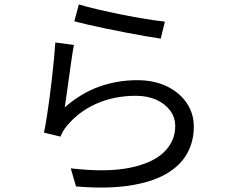

<svg xmlns="http://www.w3.org/2000/svg" viewBox="-20 -804 1040 864"><path d="M334.8 -784.1Q367.3 -773.9 418.9 -761.9Q470.4 -749.9 527.7 -738.3Q584.9 -726.7 637 -718.4Q689.1 -710.1 722.1 -706.7L703.2 -630.3Q674.6 -634.3 634.2 -641.3Q593.7 -648.4 547.6 -657.3Q501.6 -666.2 456.7 -675.4Q411.9 -684.6 374.9 -693.3Q337.9 -702 314.5 -708ZM312.7 -601.7Q307.7 -576.4 302.2 -538.5Q296.7 -500.7 291.1 -459.7Q285.5 -418.7 280.3 -381.9Q275 -345 271.2 -320.8Q343.5 -384.1 425.4 -413.7Q507.3 -443.2 597 -443.2Q673.9 -443.2 731.1 -415.4Q788.3 -387.7 820.3 -340.2Q852.2 -292.7 852.2 -233.7Q852.2 -167.2 821.6 -112.5Q791 -57.8 726.6 -20.9Q662.2 16 561.9 31.3Q461.6 46.6 322.2 35L298.4 -46.5Q456.6 -28 560.6 -48.3Q664.7 -68.7 716.6 -118.2Q768.5 -167.8 768.5 -236.1Q768.5 -276.1 745.4 -306.9Q722.3 -337.8 682.5 -355.4Q642.7 -372.9 591.8 -372.9Q493.8 -372.9 414.2 -337.6Q334.7 -302.3 282.1 -238.9Q270.8 -225.8 263.9 -213.5Q257.1 -201.2 252.1 -189.1L177.8 -207.3Q183.8 -234.6 190.1 -274.1Q196.4 -313.6 202.4 -359.2Q208.4 -404.8 213.7 -451Q219 -497.2 223 -539.6Q227 -581.9 229 -612.8Z"/></svg>

Font: Noto Sans TC
Style: Regular
Weight: 100
Designer: Ryoko NISHIZUKA 西塚涼子 (kana, bopomofo & ideographs); Paul D. Hunt (Latin, Greek & Cyrillic); Sandoll Communications 산돌커뮤니
Foundry: Adobe
Version: Version 2.004;hotconv 1.0.118;makeotfexe 2.5.65603